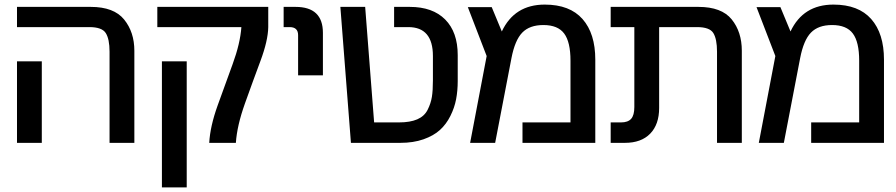

<svg xmlns="http://www.w3.org/2000/svg" viewBox="-20 -622 3902 836"><path d="M565 -401V0H457V-397Q457 -452 440.5 -478Q424 -504 369 -504H54V-592H375Q476 -592 520.5 -537Q565 -482 565 -401ZM54 0V-355H162V0Z M891 0Q895 -72 927.5 -162.5Q960 -253 993 -343Q1026 -433 1031 -504H665V-592H1148V-504Q1147 -445 1114 -356.5Q1081 -268 1046.5 -171.5Q1012 -75 1007 0ZM685 194V-355H793V194Z M1386 -479V-294H1278V-469Q1278 -504 1241 -504H1215V-592H1267Q1386 -592 1386 -479Z M1973 -269Q1973 -227 1966 -190Q1959 -153 1941 -117Q1923 -81 1895.5 -56Q1868 -31 1824 -15.5Q1780 0 1723 0H1508L1462 -592H1570L1609 -89H1717Q1766 -89 1797 -102.5Q1828 -116 1842 -144Q1856 -172 1860.5 -200Q1865 -228 1865 -273V-378Q1865 -504 1758 -504H1696V-592H1764Q1864 -592 1918.5 -537Q1973 -482 1973 -382Z M2027 0 2099 -378 2017 -591H2121L2165 -485Q2220 -602 2352 -602Q2461 -602 2516.5 -539Q2572 -476 2572 -362V0H2255V-89H2464V-358Q2464 -439 2436.5 -476Q2409 -513 2346 -513Q2286 -513 2254 -480Q2222 -447 2207 -369L2136 0Z M3210 -401V0H3102V-397Q3102 -452 3086 -478Q3070 -504 3015 -504H2850V-152Q2850 -80 2811 -40Q2772 0 2701 0H2639V-89H2684Q2714 -89 2728 -104.5Q2742 -120 2742 -156V-504H2639V-592H3021Q3122 -592 3166 -537.5Q3210 -483 3210 -401Z M3284 0 3356 -378 3274 -591H3378L3422 -485Q3477 -602 3609 -602Q3718 -602 3773.5 -539Q3829 -476 3829 -362V0H3512V-89H3721V-358Q3721 -439 3693.5 -476Q3666 -513 3603 -513Q3543 -513 3511 -480Q3479 -447 3464 -369L3393 0Z"/></svg>

Font: LT Superior Semi-bold
Style: Regular
Weight: 600
Designer: Daniel Lyons
Foundry: LyonsType
Version: Version 1.0